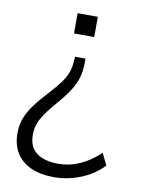

<svg xmlns="http://www.w3.org/2000/svg" viewBox="-79 -543 575 785"><g transform="rotate(10 208.5 -150.5)"><path d="M199 188Q145 188 105 170.5Q65 153 43.5 119Q22 85 22 36Q22 2 33 -26.5Q44 -55 65 -83.5Q86 -112 116 -144Q147 -178 164 -201Q181 -224 189 -245.5Q197 -267 198 -293L200 -312H243V-292Q243 -264 236 -237Q229 -210 211 -180.5Q193 -151 159 -112Q123 -71 104 -38.5Q85 -6 85 32Q85 67 100 88.5Q115 110 142.5 120.5Q170 131 205 131Q253 131 296.5 112Q340 93 379 55L403 104Q379 130 346 149Q313 168 275.5 178Q238 188 199 188ZM179 -405V-489H263V-405Z"/></g></svg>

Font: Nunito Sans 10pt SemiCondensed Light
Style: Regular
Weight: 300
Width: 4
Designer: Vernon Adams
Foundry: Vernon Adams
Version: Version 3.101;gftools[0.9.27]